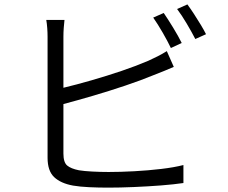

<svg xmlns="http://www.w3.org/2000/svg" viewBox="-20 -838 1040 875"><path d="M726.1 -778.8Q744.6 -752 768.8 -712.4Q793 -672.9 808.1 -642.1L758.8 -619.1Q744.1 -649.9 721.2 -689.7Q698.2 -729.5 678.2 -757.8ZM834 -817.9Q847.7 -799.3 863.8 -774.7Q879.9 -750 894.8 -725.3Q909.7 -700.7 918.9 -682.1L870.1 -660.2Q853.5 -692.4 830.8 -730.7Q808.1 -769 787.1 -796.9ZM273.9 -747.1Q272 -730.5 270.5 -710.9Q269 -691.4 269 -670.9V-438Q328.1 -452.1 397.7 -472.2Q467.3 -492.2 534.9 -515.1Q602.5 -538.1 655.8 -561Q677.7 -570.8 699.2 -581.8Q720.7 -592.8 740.2 -605L772 -533.2Q752 -524.9 727.8 -514.6Q703.6 -504.4 681.2 -496.1Q623.5 -472.2 550.8 -447.8Q478 -423.3 404.1 -401.6Q330.1 -379.9 269 -363.8V-138.2Q269 -98.1 286.1 -83.7Q303.2 -69.3 339.8 -62Q363.8 -58.1 400.6 -56.2Q437.5 -54.2 475.1 -54.2Q527.8 -54.2 591.6 -57.6Q655.3 -61 714.8 -68.1Q774.4 -75.2 815.9 -85.9V-3.9Q773.4 2.4 713.6 7.1Q653.8 11.7 590.1 14.4Q526.4 17.1 472.2 17.1Q428.7 17.1 386.7 15.1Q344.7 13.2 313 7.8Q256.8 -2.4 226.8 -30.8Q196.8 -59.1 196.8 -119.1V-670.9Q196.8 -689 195.3 -709.7Q193.8 -730.5 190.9 -747.1Z"/></svg>

Font: Shanggu Mono N
Style: Regular
Weight: 350
Designer: GuiWonder
Version: Version 1.021